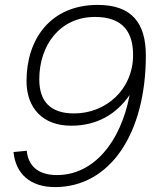

<svg xmlns="http://www.w3.org/2000/svg" viewBox="-20 -746 637 782"><path d="M204 16C429 16 574 -203 574 -520C574 -652 517 -726 378 -726C186 -726 88 -587 88 -416C88 -307 153 -234 270 -234C375 -234 454 -281 508 -359C471 -166 361 -33 212 -33C138 -33 95 -68 89 -132L35 -127C44 -37 104 16 204 16ZM282 -284C184 -284 140 -334 140 -423C140 -563 225 -677 367 -677C484 -677 523 -611 522 -519C521 -382 412 -284 282 -284Z"/></svg>

Font: Geist ExtraLight
Style: Italic
Weight: 200
Italic angle: -12°
Designer: Basement.studio, Andrés Briganti, Mateo Zaragoza
Foundry: Basement.studio, Vercel, Andrés Briganti, Guido Ferreyra, Mateo Zaragoza
Version: Version 1.500